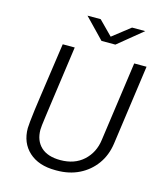

<svg xmlns="http://www.w3.org/2000/svg" viewBox="-128 -975 935 1082"><g transform="rotate(15 339.5 -434.0)"><path d="M297 10Q199 10 142.5 -41.5Q86 -93 86 -179Q86 -190 89 -218.5Q92 -247 97 -287Q102 -327 109 -373.5Q116 -420 122.5 -467.5Q129 -515 135.5 -558Q142 -601 146.5 -634.5Q151 -668 154 -686H224Q208 -571 196.5 -489Q185 -407 177.5 -353Q170 -299 165.5 -266Q161 -233 159 -215.5Q157 -198 157 -189Q157 -125 196 -88.5Q235 -52 309 -52Q392 -52 444 -99.5Q496 -147 506 -222L571 -686H643L578 -220Q568 -150 530.5 -98.5Q493 -47 435.5 -18.5Q378 10 305 10ZM360 -761 247 -878H324L416 -785H388L507 -878H584L441 -761Z"/></g></svg>

Font: Chivo Medium ExtraLight
Style: Italic
Weight: 250
Italic angle: -8.05°
Version: Version 2.002